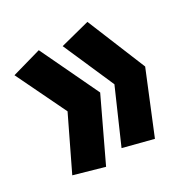

<svg xmlns="http://www.w3.org/2000/svg" viewBox="-144 -755 872 887"><g transform="rotate(-30 291.5 -312.0)"><path d="M20 -45 149 -312 20 -579 175 -623 323 -312 175 -1ZM280 -40 399 -312 280 -584 435 -624 563 -312 435 0Z"/></g></svg>

Font: Lineal Heavy
Style: Regular
Weight: 900
Designer: Created by Frank Adebiaye with contributions from Anton Moglia & Ariel Martín Pérez
Created by Frank ADEBIAYE with FontF
Foundry: Velvetyne Type Foundry
Version: Version 2.000